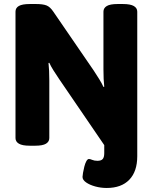

<svg xmlns="http://www.w3.org/2000/svg" viewBox="-20 -722 759 954"><path d="M510 212Q481 212 453.5 204.5Q426 197 408 184.5Q390 172 390 157Q390 151 392.5 136.5Q395 122 399 106Q403 90 409 79Q415 68 422 68Q428 68 438.5 72.5Q449 77 464 77Q483 77 490.5 68Q498 59 498 39V-1L274 -329Q259 -351 245.5 -372.5Q232 -394 225 -410L221 -409Q225 -374 225 -322V-36Q225 -18 208.5 -8Q192 2 155 2H128Q91 2 74 -8Q57 -18 57 -36V-664Q57 -683 74 -692.5Q91 -702 128 -702H160Q193 -702 211 -695Q229 -688 245 -664L446 -371Q460 -350 473.5 -328Q487 -306 494 -290L498 -291Q494 -326 494 -378V-664Q494 -682 510.5 -692Q527 -702 564 -702H591Q628 -702 645 -692Q662 -682 662 -664V54Q662 130 622.5 171Q583 212 510 212Z"/></svg>

Font: Asap ExtraBold
Style: Regular
Weight: 800
Designer: Pablo Cosgaya
Foundry: Omnibus-Type
Version: Version 3.001; ttfautohint (v1.8.4.7-5d5b)